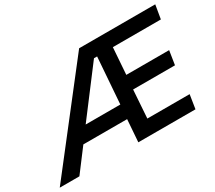

<svg xmlns="http://www.w3.org/2000/svg" viewBox="-189 -962 1366 1219"><g transform="rotate(-30 493.5 -352.5)"><path d="M-60 0 489 -705H1047L1030 -604H678L664 -409H978L962 -307H655L641 -102H951L935 0H516L528 -163H207L84 0ZM539 -603 283 -265H537L562 -603Z"/></g></svg>

Font: Mulish
Style: Bold Italic
Weight: 700
Italic angle: -9°
Designer: Vernon Adams
Foundry: Vernon Adams
Version: Version 3.603; ttfautohint (v1.8.3)